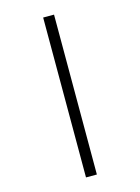

<svg xmlns="http://www.w3.org/2000/svg" viewBox="-144 -840 848 1160"><g transform="rotate(-15 279.5 -260.0)"><path d="M245 240V-760H313V240Z"/></g></svg>

Font: Noto Serif Vithkuqi SemiBold
Style: Regular
Weight: 600
Version: Version 1.005